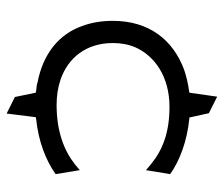

<svg xmlns="http://www.w3.org/2000/svg" viewBox="-68 -511 676 580"><g transform="rotate(90 270.0 -221.0)"><path d="M43 -224C43 -190 48 -159 59 -130C83 -63 140 -13 231 4L233 5C234 5 242 7 256 8L260 9L273 72L323 97L334 9L338 8C408 1 465 -22 506 -51L494 -124L476 -109C434 -76 376 -54 297 -54C269 -54 244 -58 220 -66C154 -89 110 -144 110 -224C110 -248 114 -271 123 -292C149 -350 211 -395 303 -395C382 -395 435 -373 476 -339L494 -324L506 -397C467 -425 408 -448 338 -455H335L322 -514L272 -539L260 -455H257L256 -454H254C231 -451 211 -446 190 -439C102 -406 43 -335 43 -224Z"/></g></svg>

Font: Charger Sport
Style: LitExt
Weight: 300
Designer: Jasper
Foundry: Cannot Into Space Fonts
Version: Version 1.1